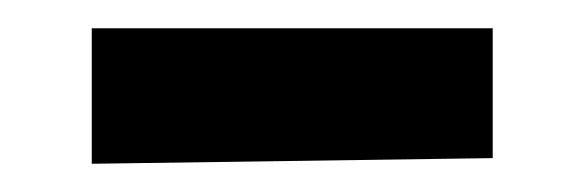

<svg xmlns="http://www.w3.org/2000/svg" viewBox="-20 -743 414 136"><path d="M45 -627V-723H329V-631Z"/></svg>

Font: Lora
Style: Weight 700
Weight: 700
Designer: Olga Karpushina, Alexei Vanyashin (Cyrillic)
Foundry: Cyreal
Version: Version 3.001